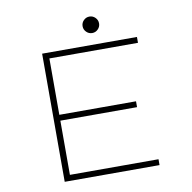

<svg xmlns="http://www.w3.org/2000/svg" viewBox="-91 -942 1031 1033"><g transform="rotate(-10 425.0 -426.0)"><path d="M496.2 -775.8Q483 -762.5 464.5 -762.5Q446 -762.5 432.8 -775.8Q419.5 -789 419.5 -807.5Q419.5 -826 432.8 -839.2Q446 -852.5 464.5 -852.5Q483 -852.5 496.2 -839.2Q509.5 -826 509.5 -807.5Q509.5 -789 496.2 -775.8ZM697.5 -668H213.5V-360H632.5V-328H213.5V-32H697.5V0H179.5V-700H697.5Z"/></g></svg>

Font: League Mono Wide Thin
Style: Regular
Weight: 100
Width: 8
Designer: Tyler Finck
Foundry: The League of Moveable Type / Tyler Finck
Version: Version 2.210